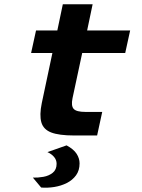

<svg xmlns="http://www.w3.org/2000/svg" viewBox="-20 -640 672 907"><path d="M329.8 0Q259 0 221.9 -14.2Q184.9 -28.5 175.3 -62.3Q165.7 -96.2 177.3 -152.6L227.5 -389.5H126.9L150.2 -496H250.8L276.8 -620H417.6L391.6 -496H594.8L571.5 -389.5H368.3L322.5 -175.7Q315.1 -139.8 328.2 -125.5Q341.2 -111.3 383.6 -111.3H462.9L438.8 0ZM174.4 245.9 135.3 199.1Q159.1 199.9 185.1 195.3Q211.1 190.7 229.3 176Q247.4 161.3 247.4 133.9Q247.4 115.2 235.2 101.1Q223.1 87 204.1 78.6L294.5 46.7Q328.1 64.9 342 86.6Q355.9 108.4 355.9 131.9Q355.9 165 339.3 188Q322.6 210.9 295.5 224.6Q268.3 238.2 236.4 243.3Q204.4 248.4 174.4 245.9Z"/></svg>

Font: Atkinson Hyperlegible Mono ExtraLight
Style: Italic
Weight: 200
Italic angle: -12°
Monospace: yes
Designer: Elliott Scott, Megan Eiswerth, Linus Boman, Theodore Petrosky, Letters from Sweden
Foundry: Applied Design Works, Letters from Sweden
Version: Version 2.001